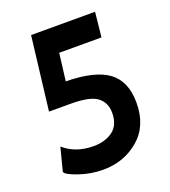

<svg xmlns="http://www.w3.org/2000/svg" viewBox="-131 -796 800 905"><g transform="rotate(-20 268.5 -343.5)"><path d="M232 13Q171 13 111.5 -7.5Q52 -28 49 -43L79 -159Q138 -107 228 -107Q286 -107 324.5 -135.5Q363 -164 363 -226Q363 -276 327 -304Q291 -332 192 -332H85L129 -700H450L437 -576H225L208 -439Q354 -437 420.5 -387.5Q487 -338 487 -231Q487 -115 412 -51Q337 13 232 13Z"/></g></svg>

Font: Cabin
Style: Bold
Weight: 700
Designer: Pablo Impallari
Foundry: Pablo Impallari. www.impallari.com Igino Marini. www.ikern.com
Version: Version 1.005